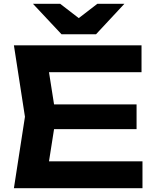

<svg xmlns="http://www.w3.org/2000/svg" viewBox="-20 -988 820 1008"><path d="M697 -440V-310H160V-440ZM274 -375 224 -57 150 -141H728V0H53L111 -375L53 -750H723V-609H150L224 -693ZM484 -808H303L153 -968H296L431 -864H356L491 -968H633Z"/></svg>

Font: Unbounded Medium
Style: Regular
Weight: 500
Designer: Luke Prowse, Jean-Baptiste Morizot, Fátima Lázaro, Florian Runge
Foundry: NaN
Version: Version 1.700